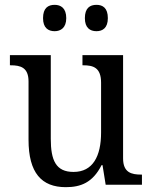

<svg xmlns="http://www.w3.org/2000/svg" viewBox="-20 -764 629 794"><path d="M379 -635C405 -635 426 -649 426 -689C426 -731 405 -744 379 -744C352 -744 331 -731 331 -689C331 -649 352 -635 379 -635ZM206 -635C231 -635 254 -649 254 -689C254 -731 231 -744 206 -744C179 -744 158 -731 158 -689C158 -649 179 -635 206 -635ZM252 10C313 10 363 -8 400 -81H404L417 0H567V-42H564C524 -42 489 -50 489 -109V-536H321V-494H324C365 -494 398 -485 398 -422V-216C398 -118 364 -53 284 -53C211 -53 190 -101 190 -190V-536H21V-494H24C65 -494 98 -485 98 -427V-186C98 -49 152 10 252 10Z"/></svg>

Font: Noto Serif Ethiopic SmCn
Style: Regular
Weight: 400
Width: 4
Designer: Monotype Design Team
Foundry: Monotype Imaging Inc.
Version: Version 2.102